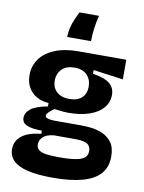

<svg xmlns="http://www.w3.org/2000/svg" viewBox="-99 -810 791 1057"><g transform="rotate(10 297.0 -281.0)"><path d="M271 180Q184 180 129 166.5Q74 153 48.5 127Q23 101 23 63Q23 17 59.5 -11.5Q96 -40 167 -47V-65Q112 -65 83.5 -77Q55 -89 55 -118Q55 -146 83 -168Q111 -190 177 -202V-221Q116 -226 81.5 -262Q47 -298 47 -355Q47 -405 74.5 -444.5Q102 -484 157 -507Q212 -530 291 -530H557V-420L390 -443V-422Q456 -412 484.5 -388.5Q513 -365 513 -325Q513 -284 487 -253Q461 -222 411.5 -204.5Q362 -187 292 -187Q279 -187 263.5 -188.5Q248 -190 215 -194Q195 -180 184.5 -169.5Q174 -159 174 -150Q174 -143 181 -139Q188 -135 200.5 -133Q213 -131 226 -131H377Q397 -131 428.5 -128Q460 -125 492 -112Q524 -99 546 -70.5Q568 -42 568 10Q568 68 535.5 105.5Q503 143 437 161.5Q371 180 271 180ZM285 63Q346 63 380.5 56.5Q415 50 429 36.5Q443 23 443 2Q443 -17 434.5 -28.5Q426 -40 412.5 -44Q399 -48 385.5 -49.5Q372 -51 362 -51H235Q194 -46 176 -28Q158 -10 158 13Q158 33 172 44Q186 55 214 59Q242 63 285 63ZM285 -263Q332 -263 355.5 -286.5Q379 -310 379 -347Q379 -387 355 -412.5Q331 -438 285 -438Q239 -438 214 -413Q189 -388 189 -348Q189 -323 200 -304Q211 -285 232.5 -274Q254 -263 285 -263ZM367 -742Q358 -705 354 -676Q350 -647 349 -627.5Q348 -608 348 -597H215Q215 -624 221.5 -650.5Q228 -677 238.5 -700.5Q249 -724 258 -742Z"/></g></svg>

Font: Bricolage Grotesque 24pt
Style: Bold
Weight: 700
Designer: Mathieu Triay
Foundry: Atelier Triay
Version: Version 1.001;gftools[0.9.33.dev8+g029e19f]